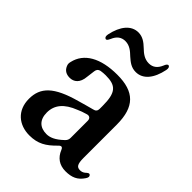

<svg xmlns="http://www.w3.org/2000/svg" viewBox="-232 -910 1048 1048"><g transform="rotate(45 291.5 -386.5)"><path d="M187 23C252 23 291 -1 337 -48C351 -63 360 -61 367 -44C384 -2 417 22 465 22C513 22 545 8 570 -30C579 -43 579 -52 572 -58C565 -64 558 -59 546 -48C537 -41 528 -38 517 -38C493 -38 483 -51 483 -100V-356C483 -494 423 -551 293 -551C163 -551 82 -504 63 -420C60 -408 60 -400 65 -389C75 -365 95 -355 120 -355C151 -355 180 -374 184 -428L190 -475C192 -490 199 -498 213 -501C226 -503 238 -504 250 -504C329 -504 356 -477 356 -373V-351C356 -336 349 -327 334 -324C303 -316 272 -307 244 -299C95 -258 44 -205 44 -117C44 -27 106 23 187 23ZM109 -644C117 -641 122 -649 129 -664C142 -695 163 -712 194 -712C228 -712 251 -691 272 -671C296 -650 318 -632 353 -632C408 -632 447 -679 463 -758C466 -773 463 -782 455 -785C448 -787 441 -780 435 -764C422 -733 401 -716 370 -716C336 -716 313 -735 291 -756C268 -778 244 -796 211 -796C156 -796 117 -748 101 -671C98 -656 101 -647 109 -644ZM166 -133C166 -191 200 -233 275 -262C288 -268 306 -275 328 -281C345 -286 356 -276 356 -259V-127C356 -115 352 -105 342 -96C303 -59 274 -48 248 -48C197 -48 166 -77 166 -133Z"/></g></svg>

Font: 寒蝉锦书宋Pro Soft
Style: Regular
Weight: 700
Designer: 寒蝉锦书宋{Warren} 思源宋体{Ryoko NISHIZUKA 西塚涼子 (kana & ideographs); Frank Grießhammer (Latin, Greek & Cyrillic); Wenlong ZHANG 
Foundry: Adobe & ChillType
Version: Version 2.000;Glyphs 3.1.1 (3135)